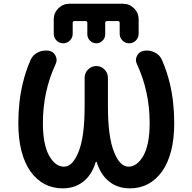

<svg xmlns="http://www.w3.org/2000/svg" viewBox="-20 -1030 1040 1038"><path d="M682.6 -11.7Q607.4 -11.7 558.6 -58.6Q521.5 -93.8 502.9 -153.3Q502 -155.3 500 -155.3Q498 -155.3 497.1 -153.3Q479.5 -93.8 442.4 -58.6Q392.6 -11.7 319.3 -11.7Q210.9 -11.7 144.5 -103.5Q112.3 -149.4 95.7 -214.8Q79.1 -279.3 79.1 -364.3Q79.1 -481.4 103.5 -581.1Q119.1 -646.5 145.5 -706.1Q157.2 -733.4 185.5 -747.1Q206.1 -756.8 227.5 -756.8Q235.4 -756.8 244.1 -755.9Q269.5 -751 280.3 -728.5Q286.1 -716.8 286.1 -705.1Q286.1 -694.3 280.3 -682.6Q211.9 -535.2 211.9 -364.3Q211.9 -249 246.1 -187.5Q279.3 -128.9 326.2 -128.9Q372.1 -128.9 404.3 -208Q437.5 -289.1 437.5 -455.1V-609.4Q437.5 -635.7 456.1 -654.3Q474.6 -672.9 500.5 -672.9Q526.4 -672.9 544.9 -654.3Q563.5 -635.7 563.5 -609.4V-455.1Q563.5 -289.1 596.7 -208Q627.9 -128.9 674.8 -128.9Q720.7 -128.9 754.9 -187.5Q789.1 -249 789.1 -364.3Q789.1 -535.2 720.7 -682.6Q714.8 -694.3 714.8 -705.1Q714.8 -716.8 720.7 -728.5Q731.4 -751 756.8 -754.9Q765.6 -756.8 773.4 -756.8Q794.9 -756.8 815.4 -747.1Q843.8 -733.4 855.5 -706.1Q881.8 -646.5 897.5 -581.1Q921.9 -481.4 921.9 -364.3Q921.9 -279.3 905.3 -214.8Q888.7 -149.4 856.4 -103.5Q790 -11.7 682.6 -11.7ZM627 -847.7V-906.2Q627 -916 617.2 -916H558.6Q548.8 -916 548.8 -906.2V-844.7Q548.8 -825.2 534.7 -810.5Q520.5 -795.9 500.5 -795.9Q480.5 -795.9 466.3 -810.5Q452.1 -825.2 452.1 -844.7V-906.2Q452.1 -916 442.4 -916H382.8Q373 -916 373 -906.2V-847.7Q373 -826.2 357.9 -811Q342.8 -795.9 321.8 -795.9Q300.8 -795.9 285.6 -811Q270.5 -826.2 270.5 -847.7V-924.8Q270.5 -960 295.4 -984.9Q320.3 -1009.8 355.5 -1009.8H644.5Q679.7 -1009.8 704.6 -984.9Q729.5 -960 729.5 -924.8V-847.7Q729.5 -826.2 714.4 -811Q699.2 -795.9 678.2 -795.9Q657.2 -795.9 642.1 -811Q627 -826.2 627 -847.7Z"/></svg>

Font: Rounded-X Mgen+ 1m medium
Style: Regular
Weight: 500
Designer: [Source Han Sans]
Ryoko NISHIZUKA  (kana & ideographs); Paul D. Hunt (Latin, Greek & Cyrillic); Wenlong ZHANG  (bopomofo
Version: Version 1.059.20150602